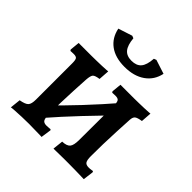

<svg xmlns="http://www.w3.org/2000/svg" viewBox="-182 -811 955 955"><g transform="rotate(45 295.5 -333.5)"><path d="M180 -63 137 -109Q209 -179 278.5 -253Q348 -327 414 -404L457 -358Q385 -286 315.5 -212.5Q246 -139 180 -63ZM36 6 42 -50Q76 -56 86.5 -67.5Q97 -79 97 -110V-365Q97 -388 92 -395.5Q87 -403 70 -403Q63 -403 55 -402.5Q47 -402 47 -402L43 -408L48 -459Q48 -459 64.5 -459Q81 -459 103 -459Q125 -459 140 -459Q154 -459 173 -459.5Q192 -460 210 -460.5Q228 -461 240 -462Q252 -463 252 -463L248 -406Q220 -402 212.5 -393.5Q205 -385 203 -356Q201 -318 198.5 -273.5Q196 -229 195 -185Q194 -141 194 -104Q194 -75 200.5 -65Q207 -55 225 -55Q235 -55 243.5 -56Q252 -57 252 -57L256 -53L248 2Q248 2 238.5 1.5Q229 1 214 1Q199 1 184 0.5Q169 0 159 0Q136 0 107.5 1Q79 2 58 3.5Q37 5 36 6ZM545 2Q545 2 527.5 1.5Q510 1 484.5 0.5Q459 0 435 0Q423 0 405.5 0Q388 0 370.5 0.5Q353 1 342 1Q331 1 331 1L337 -54Q368 -55 379.5 -68.5Q391 -82 391 -120L392 -365Q392 -388 386 -395.5Q380 -403 363 -403Q357 -403 349 -402.5Q341 -402 341 -402L337 -408L342 -459Q342 -459 359.5 -459Q377 -459 400 -459Q423 -459 438 -459Q452 -459 470.5 -459.5Q489 -460 507.5 -460.5Q526 -461 537.5 -462Q549 -463 549 -463L545 -407Q518 -403 508.5 -395.5Q499 -388 498 -368Q496 -328 493.5 -281Q491 -234 490 -188.5Q489 -143 489 -104Q489 -77 495.5 -66.5Q502 -56 521 -56Q531 -56 540 -57.5Q549 -59 549 -59L552 -53ZM293 -536Q228 -536 188 -565.5Q148 -595 137 -649L211 -673L224 -668Q228 -623 245 -602.5Q262 -582 296 -582Q331 -582 348 -602Q365 -622 368 -668L381 -673L455 -649Q444 -596 401.5 -566Q359 -536 293 -536Z"/></g></svg>

Font: Alegreya SemiBold
Style: Regular
Weight: 600
Designer: Juan Pablo del Peral
Foundry: Huerta Tipografica
Version: Version 2.009